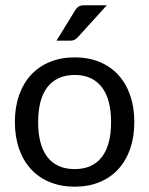

<svg xmlns="http://www.w3.org/2000/svg" viewBox="-20 -703 567 730"><path d="M36.6 0ZM264.2 -484.9Q316.4 -484.9 358.4 -467.5Q400.4 -450.2 429.7 -418.2Q459 -386.2 474.9 -340.8Q490.7 -295.4 490.7 -239.3Q490.7 -182.6 474.9 -137.2Q459 -91.8 429.7 -59.8Q400.4 -27.8 358.4 -10.5Q316.4 6.8 264.2 6.8Q211.9 6.8 169.7 -10.5Q127.4 -27.8 97.9 -59.8Q68.4 -91.8 52.5 -137.2Q36.6 -182.6 36.6 -239.3Q36.6 -295.4 52.5 -340.8Q68.4 -386.2 97.9 -418.2Q127.4 -450.2 169.7 -467.5Q211.9 -484.9 264.2 -484.9ZM264.2 -60.1Q298.8 -60.1 324.7 -72Q350.6 -84 367.9 -106.9Q385.3 -129.9 393.8 -163.1Q402.3 -196.3 402.3 -238.8Q402.3 -281.2 393.8 -314.5Q385.3 -347.7 367.9 -370.6Q350.6 -393.6 324.7 -405.8Q298.8 -418 264.2 -418Q229 -418 202.9 -405.8Q176.8 -393.6 159.4 -370.6Q142.1 -347.7 133.5 -314.5Q125 -281.2 125 -238.8Q125 -196.3 133.5 -163.1Q142.1 -129.9 159.4 -106.9Q176.8 -84 202.9 -72Q229 -60.1 264.2 -60.1ZM386.2 -683.1 275.9 -561.5Q269 -554.2 262.5 -551.3Q255.9 -548.3 246.1 -548.3H194.8L264.6 -662.1Q271 -672.9 278.8 -678Q286.6 -683.1 302.2 -683.1Z"/></svg>

Font: Carlito
Style: Regular
Weight: 400
Designer: Lukasz Dziedzic
Foundry: tyPoland Lukasz Dziedzic
Version: Version 1.104